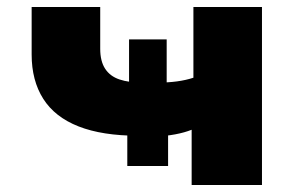

<svg xmlns="http://www.w3.org/2000/svg" viewBox="-20 -526 849 546"><path d="M525 0V-157Q505 -149 478.5 -144Q452 -139 423 -138L458 -172V-54H342V-172L373 -140Q271 -140 203.5 -166.5Q136 -193 103 -245Q70 -297 70 -371V-506H265V-387Q265 -352 279 -330.5Q293 -309 320 -300Q347 -291 385 -291L347 -273V-414H454V-273L424 -291Q457 -291 483 -294.5Q509 -298 530 -305V-506H725V0Z"/></svg>

Font: Nunito Sans 7pt SemiExpanded Black
Style: Regular
Weight: 900
Width: 6
Designer: Vernon Adams
Foundry: Vernon Adams
Version: Version 3.101;gftools[0.9.27]